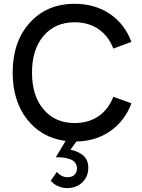

<svg xmlns="http://www.w3.org/2000/svg" viewBox="-20 -730 746 1008"><path d="M331.5 257.5Q310 257.5 285.8 247.5Q261.5 237.5 246.5 218.5L279 172Q288 184.5 302.8 192.5Q317.5 200.5 333 200.5Q357 200.5 370.5 188.2Q384 176 384 153.5Q384 138.5 376.8 127.5Q369.5 116.5 359.2 110.8Q349 105 332.8 101.2Q316.5 97.5 303.2 96.5Q290 95.5 273 95.5L324.5 10Q198 -6.5 122.2 -103.5Q46.5 -200.5 46.5 -349Q46.5 -511 136.2 -610.5Q226 -710 372 -710Q478.5 -710 556.8 -657Q635 -604 670 -510L575 -475Q549.5 -541 497.2 -577Q445 -613 372 -613Q269.5 -613 208.8 -541.8Q148 -470.5 148 -349Q148 -227 208.8 -155.5Q269.5 -84 372 -84Q445 -84 497.2 -120Q549.5 -156 575 -222L670 -187.5Q635.5 -95.5 559.8 -42.2Q484 11 381 13L350 56Q392 64.5 417.8 87.2Q443.5 110 443.5 150Q443.5 197.5 412.2 227.5Q381 257.5 331.5 257.5Z"/></svg>

Font: HK Grotesk Medium
Style: Regular
Weight: 500
Designer: Alfredo Marco Pradil
Foundry: Hanken Design Co.
Version: Version 3.001;FEAKit 1.0